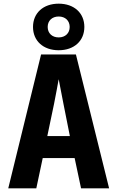

<svg xmlns="http://www.w3.org/2000/svg" viewBox="-20 -1027 640 1047"><path d="M300 -753C384 -753 440 -804 440 -880C440 -956 384 -1007 300 -1007C216 -1007 160 -956 160 -880C160 -804 216 -753 300 -753ZM300 -823C264 -823 240 -846 240 -880C240 -914 264 -937 300 -937C336 -937 360 -914 360 -880C360 -846 336 -823 300 -823ZM25 0H178L213 -165H387L422 0H575L394 -730H204ZM238 -285 275 -462C285 -512 295 -567 300 -595C305 -567 316 -512 326 -461L361 -285Z"/></svg>

Font: JetBrains Mono ExtraBold
Style: Regular
Weight: 800
Monospace: yes
Designer: Philipp Nurullin, Konstantin Bulenkov
Foundry: JetBrains
Version: Version 2.305